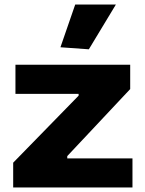

<svg xmlns="http://www.w3.org/2000/svg" viewBox="-20 -825 640 845"><path d="M246 -617 311 -805H490L371 -608ZM38 -109 326 -404V-412H48V-540H553V-433L276 -138V-128H563V0H38Z"/></svg>

Font: Encode Sans Wide
Style: Bold
Weight: 700
Designer: Pablo Impallari, Andres Torresi
Foundry: Pablo Impallari, Andres Torresi
Version: Version 1.000; ttfautohint (v1.00) -l 8 -r 50 -G 200 -x 14 -